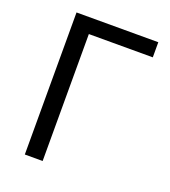

<svg xmlns="http://www.w3.org/2000/svg" viewBox="-134 -832 825 931"><g transform="rotate(20 278.5 -366.5)"><path d="M101 0H193V-655H523V-733H101Z"/></g></svg>

Font: Noto Sans Mono CJK HK
Style: Regular
Weight: 400
Designer: Ryoko NISHIZUKA 西塚涼子 (kana, bopomofo & ideographs); Paul D. Hunt (Latin, Greek & Cyrillic); Sandoll Communications 산돌커뮤니
Foundry: Adobe
Version: Version 2.004;hotconv 1.0.118;makeotfexe 2.5.65603